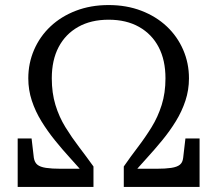

<svg xmlns="http://www.w3.org/2000/svg" viewBox="-20 -740 859 760"><path d="M410 -720Q339 -720 280.5 -697.5Q222 -675 180 -635.5Q138 -596 115 -543Q92 -490 92 -430Q92 -384 106 -341.5Q120 -299 144 -260Q168 -221 197.5 -184.5Q227 -148 258.5 -113.5Q290 -79 318 -46L317 -72H221Q185 -72 162 -75.5Q139 -79 128 -88Q117 -97 114 -115L105 -192H50V0H350V-81Q322 -120 293 -158Q264 -196 239 -236.5Q214 -277 199.5 -324.5Q185 -372 185 -430Q185 -502 212 -553.5Q239 -605 289.5 -633.5Q340 -662 410 -662Q480 -662 530.5 -633.5Q581 -605 608 -553.5Q635 -502 635 -430Q635 -372 620 -324.5Q605 -277 580 -236.5Q555 -196 526 -158Q497 -120 470 -81V0H770V-192H714L705 -115Q703 -97 692 -88Q681 -79 658 -75.5Q635 -72 599 -72H502L501 -46Q529 -79 560.5 -113.5Q592 -148 622 -184.5Q652 -221 676 -260Q700 -299 714 -341.5Q728 -384 728 -430Q728 -490 705 -543Q682 -596 640 -635.5Q598 -675 539.5 -697.5Q481 -720 410 -720Z"/></svg>

Font: Roboto Serif 28pt
Style: Regular
Weight: 400
Designer: Greg Gazdowicz
Foundry: Commercial Type
Version: Version 1.008